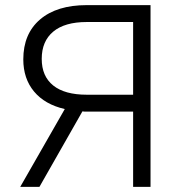

<svg xmlns="http://www.w3.org/2000/svg" viewBox="-20 -730 701 750"><path d="M568 0V-710H319Q202 -710 136.5 -654Q71 -598 71 -498Q71 -423 113 -372.5Q155 -322 233 -304L59 0H134L302 -295Q307 -294 310.5 -294Q314 -294 319 -294H500V0ZM500 -360H319Q233 -360 188 -396Q143 -432 143 -500Q143 -569 188 -606.5Q233 -644 319 -644H500Z"/></svg>

Font: Geist Light
Style: Regular
Weight: 400
Designer: Basement.studio, Andrés Briganti, Mateo Zaragoza
Foundry: Basement.studio, Vercel, Andrés Briganti, Guido Ferreyra, Mateo Zaragoza
Version: Version 1.401